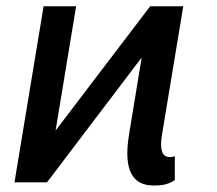

<svg xmlns="http://www.w3.org/2000/svg" viewBox="-20 -565 674 595"><path d="M456.3 9.9C478 9.9 498.2 8.5 521.7 -6.7V-81C518.5 -79.5 512.8 -78.1 507.1 -78.1C487.2 -78.1 472.7 -91.6 482.2 -148.8L547.9 -545.5H445.3L152.3 -160.5L215.9 -545.5H115.1L24.9 0H125.7L419 -386.7L380 -148.8C361.2 -35.5 392 9.9 456.3 9.9Z"/></svg>

Font: Margiela Sans Text
Style: Italic
Weight: 400
Italic angle: -9.39999°
Designer: Stefan Endress, Andreas Faust
Version: Version 1.100;FEAKit 1.0